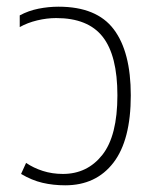

<svg xmlns="http://www.w3.org/2000/svg" viewBox="-20 -545 475 574"><path d="M175 9Q139 9 107 1.5Q75 -6 43 -25L58 -58Q80 -43 108 -34Q136 -25 168 -25Q241 -25 286 -82Q331 -139 331 -260Q331 -379 287 -435Q243 -491 148 -491Q120 -491 91 -484Q62 -477 39 -464V-499Q65 -513 95 -519Q125 -525 155 -525Q269 -525 320 -457.5Q371 -390 371 -260Q371 -126 319 -58.5Q267 9 175 9Z"/></svg>

Font: Noto Sans Thai UI SemCond ExtLt
Style: Regular
Weight: 200
Width: 4
Designer: Monotype Design Team
Foundry: Monotype Imaging Inc.
Version: Version 2.000